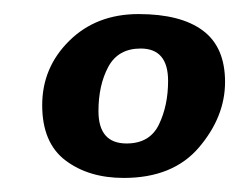

<svg xmlns="http://www.w3.org/2000/svg" viewBox="-20 -734 340 273"><path d="M156 -481Q106 -481 73 -506Q40 -531 40 -584.5Q40 -638 78.5 -676Q117 -714 177 -714Q237 -714 268.5 -690.5Q300 -667 300 -617.5Q300 -568 263 -524.5Q226 -481 156 -481ZM160 -530Q193 -530 206 -557Q219 -584 219 -619Q219 -665 180 -665Q148 -665 134 -639Q120 -613 120 -576Q120 -530 160 -530Z"/></svg>

Font: Oleo Script Swash Caps
Style: Regular
Weight: 400
Designer: Soytutype
Foundry: Soytutype
Version: Version 1.002